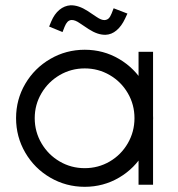

<svg xmlns="http://www.w3.org/2000/svg" viewBox="-20 -713 688 741"><path d="M42 -257Q42 -329 77.5 -389.5Q113 -450 174 -485.5Q235 -521 307 -521Q379 -521 439.5 -485.5Q500 -450 535.5 -389.5Q571 -329 571 -257Q571 -185 535.5 -124Q500 -63 439.5 -27.5Q379 8 307 8Q235 8 174 -27.5Q113 -63 77.5 -124Q42 -185 42 -257ZM499 -257Q499 -309.3 473.3 -353.4Q447.6 -397.6 403.4 -423.3Q359.3 -449 307 -449Q254.7 -449 210.5 -423.3Q166.3 -397.5 140.2 -353.4Q114 -309.2 114 -256.9Q114 -204.6 140.1 -160Q166.3 -115.4 210.5 -89.7Q254.6 -64 306.9 -64Q359.2 -64 403.4 -89.7Q447.5 -115.5 473.3 -160.1Q499 -204.7 499 -257ZM514.7 -513H570.7V0H514.7ZM322.4 -600.5 288.3 -623.2Q269.5 -636.5 255.9 -635.8Q246.7 -635.1 240.5 -628.6Q234.3 -622.1 229.3 -609.7L221.3 -589.3L169.6 -610.5L177.9 -630.5Q189.9 -659 209.3 -675.1Q228.7 -691.1 252.6 -692.6Q283.2 -693.3 318.3 -670.6L352.3 -647.9Q371.3 -634.8 383.8 -635.5Q393.5 -636.3 399.6 -642.2Q405.6 -648.2 410.7 -660.9L418.6 -681.1L471.8 -660.6L462.8 -641.3Q449.3 -612.3 429.9 -595.9Q410.5 -579.5 387.3 -578.7Q357.2 -578 322.4 -600.5Z"/></svg>

Font: Lineal Thin
Style: Regular
Weight: 200
Designer: Created by Frank Adebiaye with contributions from Anton Moglia & Ariel Martín Pérez
Created by Frank ADEBIAYE with FontF
Foundry: Velvetyne Type Foundry
Version: Version 2.000;Glyphs 3.2 (3227)